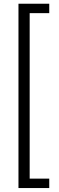

<svg xmlns="http://www.w3.org/2000/svg" viewBox="-20 -832 308 1005"><path d="M237.8 103V152.3H76.7V-812.5H237.8V-763.2H135.3V103Z"/></svg>

Font: Hanuman Light
Style: Regular
Weight: 300
Designer: Danh Hong
Version: Version 8.002; ttfautohint (v1.8.3)